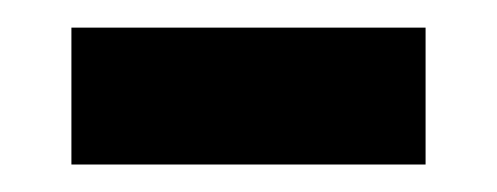

<svg xmlns="http://www.w3.org/2000/svg" viewBox="-20 -310 360 139"><path d="M31.7 -190.9V-290H288.1V-190.9Z"/></svg>

Font: TAML ThiruValluvar
Style: Bold
Weight: 400
Version: Version 0.271; dev 7ad24fM